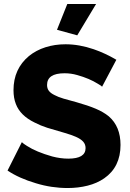

<svg xmlns="http://www.w3.org/2000/svg" viewBox="-20 -939 655 967"><path d="M319 -919 267 -789 369 -761 464 -919ZM452 -691Q379 -716 310 -716Q256 -716 209 -701Q162 -686 126 -657Q48 -592 48 -485Q48 -445 60 -415Q82 -357 154 -322Q185 -306 218 -295.5Q251 -285 308 -269Q342 -259 362 -250Q387 -239 399 -225.5Q411 -212 411 -193Q411 -140 324 -140Q285 -140 243 -151Q162 -174 116 -204Q98 -215 90 -223L18 -80Q76 -41 161 -16Q239 8 321 8Q374 8 421.5 -4Q469 -16 505 -41Q587 -98 587 -209Q587 -302 528 -353Q501 -375 462 -391.5Q423 -408 366 -424Q331 -433 301 -442Q271 -451 255 -460Q236 -469 226.5 -481Q217 -493 217 -511Q217 -570 305 -570Q338 -570 369 -561Q430 -544 473 -517Q491 -507 494 -502L566 -638Q510 -671 452 -691Z"/></svg>

Font: RT Raleway ExtraBold
Style: Regular
Weight: 400
Designer: Matt McInerney, Pablo Impallari, Rodrigo Fuenzalida — Edited by Milan Moffatt in April 2016
Foundry: Matt McInerney, Pablo Impallari, Rodrigo Fuenzalida — Edited by Milan Moffatt in April 2016
Version: Version 3.001